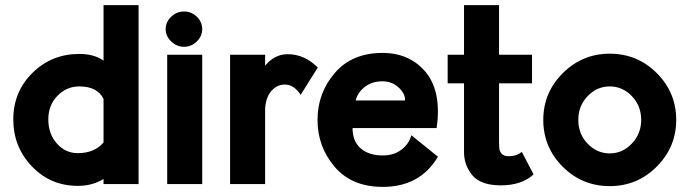

<svg xmlns="http://www.w3.org/2000/svg" viewBox="-20 -720 2701 751"><path d="M385 0V-20Q342 7 284 7Q178 7 105 -69Q32 -145 32 -253Q32 -361 107 -435Q182 -509 290 -509Q348 -509 385 -483V-700H522V0ZM385 -163V-333Q361 -382 290 -382Q241 -382 205 -345.5Q169 -309 169 -253Q169 -196 202.5 -158.5Q236 -121 284 -121Q350 -121 385 -163Z M628 -606Q628 -634 649.5 -654.5Q671 -675 700 -675Q729 -675 750 -654.5Q771 -634 771 -606Q771 -579 750 -558Q729 -537 700 -537Q671 -537 649.5 -558Q628 -579 628 -606ZM634 0V-506H771V0Z M1017 -506V-463Q1054 -508 1105 -508Q1171 -508 1223 -456L1156 -349Q1131 -388 1097 -389Q1068 -391 1044.5 -367.5Q1021 -344 1017 -297V0H880V-506Z M1589 -191 1693 -107Q1623 11 1477 11Q1356 11 1289 -67.5Q1222 -146 1222 -251Q1222 -356 1289.5 -434.5Q1357 -513 1476 -513Q1583 -513 1646 -437Q1708 -360 1688 -219H1359Q1359 -167 1391 -139.5Q1423 -112 1477 -112Q1520 -112 1549.5 -134Q1579 -156 1589 -191ZM1371 -327H1564Q1566 -353 1539.5 -377.5Q1513 -402 1476 -402Q1436 -402 1408 -381Q1380 -360 1371 -327Z M2021 -126 2067 -38Q2021 5 1939 5Q1861 5 1828 -34Q1795 -73 1795 -125V-394H1731V-506H1795V-700H1932V-506H2061V-394H1932V-164Q1932 -146 1933.5 -136Q1935 -126 1943.5 -117.5Q1952 -109 1969 -109Q2001 -109 2021 -126Z M2625 -251Q2625 -145 2549 -68.5Q2473 8 2365 8Q2257 8 2181 -68Q2105 -144 2105 -251Q2105 -358 2181.5 -434Q2258 -510 2365 -510Q2473 -510 2549 -434Q2625 -358 2625 -251ZM2488 -251Q2488 -306 2451.5 -344Q2415 -382 2365 -382Q2315 -382 2278.5 -344Q2242 -306 2242 -251Q2242 -196 2278.5 -158Q2315 -120 2365 -120Q2415 -120 2451.5 -158.5Q2488 -197 2488 -251Z"/></svg>

Font: LilGrotesk Bold
Style: Regular
Weight: 700
Designer: BSozoo
Foundry: BSozoo
Version: Version 1.001;PS 001.001;hotconv 1.0.70;makeotf.lib2.5.58329